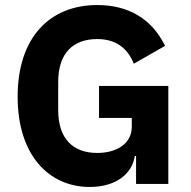

<svg xmlns="http://www.w3.org/2000/svg" viewBox="-20 -730 759 762"><path d="M520 0H648V-389H373V-262H503V-227C503 -159 442 -123 366 -123C272 -123 211 -177 211 -293V-405C211 -521 272 -575 366 -575C447 -575 490 -531 511 -477L635 -548C583 -655 490 -710 366 -710C177 -710 50 -581 50 -346C50 -112 176 12 336 12C441 12 505 -41 515 -111H520Z"/></svg>

Font: IBM Plex Devanagari
Style: Bold
Weight: 700
Designer: Mike Abbink, Paul van der Laan, Pieter van Rosmalen, Erin McLaughlin
Foundry: Bold Monday
Version: Version 1.0